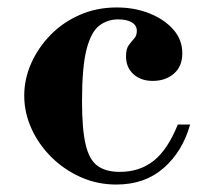

<svg xmlns="http://www.w3.org/2000/svg" viewBox="-20 -482 560 515"><path d="M292 13Q240.9 13 196.2 -7Q151.5 -27 117.4 -61Q83.3 -95 64.2 -137.5Q45 -180 45 -225.5Q45 -270 63.6 -312Q82.2 -354 115.3 -388Q148.3 -422 193.8 -442Q239.3 -462 293 -462Q341.1 -462 381.1 -446Q421 -430 445 -402.7Q469 -375.4 469 -339Q469 -304 446.5 -284.5Q424.1 -265 389.7 -265Q358 -265 338 -283Q318 -301 318 -331Q318 -351 325.5 -361Q333 -371 340 -378.8Q347 -386.6 347 -399Q347 -414 333.5 -422Q320 -430 297 -430Q268 -430 246 -413Q224 -396 212 -349Q200 -302 200 -210Q200 -135.7 209.7 -94.4Q219.4 -53.1 241.7 -37.1Q264 -21 301 -21Q355 -21 392.5 -51Q430 -81 457 -148H490Q469.8 -76 419.2 -31.5Q368.6 13 292 13Z"/></svg>

Font: Libre Bodoni
Style: Regular
Weight: 400
Designer: Pablo Impallari, Rodrigo Fuenzalida
Foundry: Impallari Type
Version: Version 2.005;gftools[0.9.23]